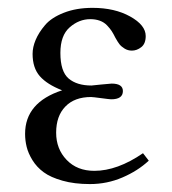

<svg xmlns="http://www.w3.org/2000/svg" viewBox="-20 -459 437 489"><path d="M123 -121.1Q123 -79.6 149.7 -51.8Q176.3 -23.9 220.2 -23.9Q278.8 -23.9 344.2 -68.8L358.9 -49.8Q331.1 -23.9 292 -7.1Q252.9 9.8 209 9.8Q169.4 9.8 139.2 1.2Q108.9 -7.3 91.3 -20.3Q73.7 -33.2 62.7 -51Q51.8 -68.8 47.9 -85Q43.9 -101.1 43.9 -118.2Q43.9 -198.2 138.2 -229Q99.6 -244.1 81.3 -265.1Q63 -286.1 63 -321.8Q63 -338.9 70.8 -357.4Q78.6 -376 94.7 -395Q110.8 -414.1 142.6 -426.5Q174.3 -439 215.8 -439Q272 -439 311.5 -417Q351.1 -395 351.1 -367.2Q351.1 -347.7 339.8 -338.9Q328.6 -330.1 315.9 -330.1Q305.7 -330.1 297.4 -335.2Q289.1 -340.3 284.4 -346.2Q279.8 -352.1 273.9 -362.8Q268.6 -373.5 264.4 -379.9Q260.3 -386.2 252.7 -394.3Q245.1 -402.3 234.4 -406.2Q223.6 -410.2 210 -410.2Q181.2 -410.2 157.5 -389.4Q133.8 -368.7 133.8 -324.2Q133.8 -276.9 154.8 -259Q175.8 -241.2 212.9 -241.2L237.3 -243.7Q261.7 -246.1 264.2 -246.1Q293 -246.1 293 -227.1Q293 -206.1 263.2 -206.1Q259.3 -206.1 237.8 -209Q216.3 -211.9 211.9 -211.9Q169.9 -211.9 146.5 -187.7Q123 -163.6 123 -121.1Z"/></svg>

Font: Linux Biolinum
Style: Regular
Weight: 400
Designer: Philipp H. Poll
Foundry: Philipp H. Poll
Version: Version 0.6.4